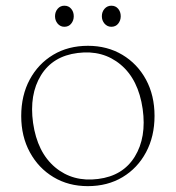

<svg xmlns="http://www.w3.org/2000/svg" viewBox="-20 -626 600 656"><path d="M280.5 -469.5Q346.5 -469.5 398 -438.8Q449.5 -408 478.8 -354Q508 -300 508 -230Q508 -160 479 -105.8Q450 -51.5 398.8 -20.8Q347.5 10 280 10Q214 10 162.8 -20.8Q111.5 -51.5 82 -105.8Q52.5 -160 52.5 -229.5Q52.5 -300 81.5 -354Q110.5 -408 161.8 -438.8Q213 -469.5 280.5 -469.5ZM315 -14.5Q400 -25 440.5 -90.8Q481 -156.5 467.5 -253.5Q453 -354.5 392.2 -405.2Q331.5 -456 245.5 -445Q160.5 -434.5 120 -368.8Q79.5 -303 93 -206Q107.5 -105.5 168.2 -54.5Q229 -3.5 315 -14.5ZM200 -534.5Q186 -534.5 177 -545.2Q168 -556 168 -570.5Q168 -585.5 177 -596Q186 -606.5 200 -606.5Q214.5 -606.5 223.2 -596Q232 -585.5 232 -570.5Q232 -556 223.2 -545.2Q214.5 -534.5 200 -534.5ZM360.5 -534.5Q346.5 -534.5 337.2 -545.2Q328 -556 328 -570.5Q328 -585.5 337.2 -596Q346.5 -606.5 360.5 -606.5Q375 -606.5 383.8 -596Q392.5 -585.5 392.5 -570.5Q392.5 -556 383.8 -545.2Q375 -534.5 360.5 -534.5Z"/></svg>

Font: Fraunces 9pt S000 Thin
Style: Regular
Weight: 100
Version: Version 1.000; ttfautohint (v1.8.3)